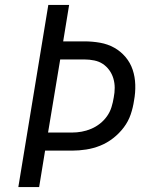

<svg xmlns="http://www.w3.org/2000/svg" viewBox="-20 -755 640 775"><path d="M54 0 175 -735H259L235 -588H321Q353 -588 384 -582.5Q415 -577 441 -562.5Q467 -548 486.5 -525Q506 -502 515.5 -473.5Q525 -445 526 -413Q527 -381 521 -349Q517 -321 507.5 -293Q498 -265 479.5 -240.5Q461 -216 436.5 -197Q412 -178 384.5 -167Q357 -156 328 -151.5Q299 -147 271 -147H162L138 0ZM174 -220H271Q290 -220 309.5 -223.5Q329 -227 348 -235Q367 -243 383.5 -256Q400 -269 412 -286Q424 -303 430 -322.5Q436 -342 439 -361Q443 -381 443 -400.5Q443 -420 437.5 -438.5Q432 -457 421 -472Q410 -487 395 -497Q380 -507 360.5 -511Q341 -515 321 -515H223Z"/></svg>

Font: Iosevka Aile Oblique
Style: Regular
Weight: 400
Italic angle: -9°
Designer: Belleve Invis
Foundry: Belleve Invis
Version: Version 31.1.0; ttfautohint (v1.8.4)